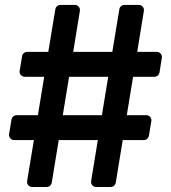

<svg xmlns="http://www.w3.org/2000/svg" viewBox="-20 -747 683 767"><path d="M343.8 -20.6Q343.8 -12.1 349.6 -6Q355.5 0 364.3 0H421.9Q429.7 0 435.4 -5Q441.1 -9.9 442.5 -17.4L470.2 -187.5H554.3Q562.1 -187.5 567.8 -192.5Q573.5 -197.4 574.9 -204.9L584.5 -262.8Q584.9 -263.8 584.9 -266.3Q584.9 -274.9 579 -280.9Q573.2 -286.9 564.3 -286.9H486.5L511.7 -440.3H596.6Q604.4 -440.3 610.1 -445.3Q615.8 -450.3 617.2 -457.7L626.4 -515.6Q626.8 -516.7 626.8 -519.2Q626.8 -527.7 620.9 -533.7Q615.1 -539.8 606.2 -539.8H528.1L554.7 -703.1Q555 -704.2 555 -706.7Q555 -715.2 549.2 -721.2Q543.3 -727.3 534.4 -727.3H476.9Q469.5 -727.3 463.6 -722.3Q457.7 -717.3 456.7 -709.9L412.3 -440.3H511.7L528.1 -539.8H272.4L299 -703.1Q299.4 -704.2 299.4 -706.7Q299.4 -715.2 293.5 -721.2Q287.6 -727.3 278.8 -727.3H221.2Q213.8 -727.3 207.9 -722.3Q202.1 -717.3 201 -709.9L172.9 -539.8H88.4Q81 -539.8 75.1 -534.8Q69.2 -529.8 68.2 -522.4L58.6 -464.5Q58.2 -463.4 58.2 -460.9Q58.2 -452.4 64.3 -446.4Q70.3 -440.3 79.2 -440.3H256L272.4 -539.8H172.9L131.4 -286.9H46.5Q39.1 -286.9 33.2 -282Q27.3 -277 25.9 -269.5L16.3 -211.6Q16 -210.6 16 -208.1Q16 -199.6 22 -193.5Q28.1 -187.5 36.9 -187.5H115.4L88.4 -24.1Q88.1 -23.1 88.1 -20.6Q88.1 -12.1 93.9 -6Q99.8 0 108.7 0H166.2Q174 0 179.7 -5Q185.4 -9.9 186.8 -17.4L230.8 -286.9H131.4L115.4 -187.5H470.2L486.5 -286.9H387.1L344.1 -24.1Q343.8 -23.1 343.8 -20.6ZM256 -440.3H412.3L387.1 -286.9H230.8Z"/></svg>

Font: DeltaSans SemiBold
Style: Regular
Weight: 600
Designer: Rasmus Andersson
Foundry: rsms
Version: Version 3.012